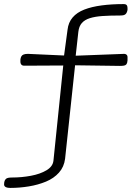

<svg xmlns="http://www.w3.org/2000/svg" viewBox="-117 -720 666 941"><path d="M-66 201Q-74 201 -81.5 199.5Q-89 198 -93 194Q-97 190 -97 185Q-97 179 -96.5 176Q-96 173 -96 173Q-94 162 -87 156Q-80 150 -58 150Q-11 150 34.5 141.5Q80 133 111 114.5Q142 96 145 67L193 -399L2 -398Q-5 -398 -9 -400.5Q-13 -403 -15 -407.5Q-17 -412 -17 -417Q-17 -424 -17 -425.5Q-17 -427 -17 -428Q-16 -437 -12.5 -443.5Q-9 -450 -1 -453Q7 -456 20 -456L197 -448L214 -574Q218 -610 239 -634.5Q260 -659 296 -673Q332 -687 381 -693.5Q430 -700 488 -700Q496 -700 500 -698Q504 -696 506 -691.5Q508 -687 508 -678Q508 -675 508 -672.5Q508 -670 507 -667Q505 -659 501 -653.5Q497 -648 490 -646Q483 -644 471 -644Q423 -644 386 -641.5Q349 -639 323.5 -631Q298 -623 284 -607Q270 -591 267 -564L254 -447L491 -456Q497 -456 501 -453.5Q505 -451 506.5 -447.5Q508 -444 508 -442Q508 -435 508 -431.5Q508 -428 508 -424Q507 -411 503 -405.5Q499 -400 491 -398.5Q483 -397 471 -397L251 -400L202 58Q197 98 172 126Q147 154 108.5 170Q70 186 24.5 193.5Q-21 201 -66 201Z"/></svg>

Font: Fredoka Expanded Light
Style: Regular
Weight: 300
Width: 7
Designer: Ben Nathan
Foundry: Milena B. Brandão, Ben Nathan
Version: Version 2.001